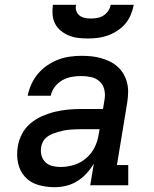

<svg xmlns="http://www.w3.org/2000/svg" viewBox="-20 -770 640 798"><path d="M206 8Q171 8 138.5 -1.5Q106 -11 84 -35Q62 -59 55 -92.5Q48 -126 54 -161Q58 -188 71.5 -213.5Q85 -239 107 -257.5Q129 -276 155.5 -287.5Q182 -299 209 -305.5Q236 -312 263 -314.5Q290 -317 317 -317H408L415 -359Q418 -380 413 -399.5Q408 -419 393.5 -432Q379 -445 359 -449.5Q339 -454 318 -454Q298 -454 278 -450.5Q258 -447 240 -437Q222 -427 208.5 -410Q195 -393 191 -372H95Q100 -397 110.5 -420Q121 -443 137.5 -463Q154 -483 176 -498Q198 -513 221.5 -522Q245 -531 269.5 -534.5Q294 -538 318 -538Q339 -538 359.5 -536Q380 -534 399.5 -528.5Q419 -523 436.5 -514.5Q454 -506 468.5 -493Q483 -480 493 -463Q503 -446 508 -426.5Q513 -407 512.5 -386.5Q512 -366 509 -345L466 -84H513V0H355L370 -90Q357 -68 339.5 -49Q322 -30 300 -16.5Q278 -3 254 2.5Q230 8 206 8ZM232 -76Q260 -76 287.5 -84.5Q315 -93 337.5 -112Q360 -131 373 -157Q386 -183 390 -211L394 -233H317Q305 -233 293 -232.5Q281 -232 269 -231Q257 -230 245 -227.5Q233 -225 221 -221.5Q209 -218 197.5 -213.5Q186 -209 175.5 -201Q165 -193 159 -182Q153 -171 151 -159Q148 -141 152.5 -124Q157 -107 169 -95.5Q181 -84 198 -80Q215 -76 232 -76ZM345 -610Q324 -610 304 -612.5Q284 -615 266 -622.5Q248 -630 233 -642Q218 -654 209 -671.5Q200 -689 198.5 -709.5Q197 -730 200 -750H296Q293 -737 297 -725Q301 -713 310.5 -705.5Q320 -698 333 -695.5Q346 -693 358 -693Q372 -693 385 -695.5Q398 -698 410 -705.5Q422 -713 430 -725Q438 -737 440 -750H536Q532 -729 523.5 -708.5Q515 -688 501 -671.5Q487 -655 468 -642.5Q449 -630 428 -622.5Q407 -615 386 -612.5Q365 -610 345 -610Z"/></svg>

Font: Iosevka Curly Slab MdExObl
Style: Regular
Weight: 500
Width: 7
Italic angle: -9°
Monospace: yes
Designer: Belleve Invis
Foundry: Belleve Invis
Version: Version 11.1.0; ttfautohint (v1.8.3)